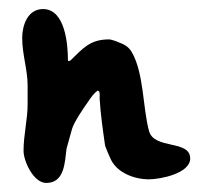

<svg xmlns="http://www.w3.org/2000/svg" viewBox="-20 -537 440 424"><path d="M75 -517C41 -517 29 -481 29 -453C29 -417 41 -383 41 -348V-307C41 -273 32 -239 32 -204C32 -181 54 -133 82 -133C123 -133 123 -179 127 -209C128 -214 138 -247 139 -252C143 -267 167 -302 175 -313C181 -322 187 -331 196 -337L199 -335C201 -330 200 -325 200 -320C202 -285 207 -251 212 -216C213 -211 223 -189 223 -189C236 -156 276 -141 309 -141C334 -141 400 -154 400 -187C400 -229 320 -206 309 -248C295 -300 298 -375 271 -422C263 -435 254 -439 241 -444C237 -446 225 -450 221 -450C179 -450 164 -431 135 -403H134C133 -402 133 -402 132 -402C131 -402 130 -403 130 -404C130 -439 124 -517 75 -517Z"/></svg>

Font: ChillLongCangKaiShu Bold
Style: Regular
Weight: 700
Version: Version 3.500;Glyphs 3.1.1 (3135)